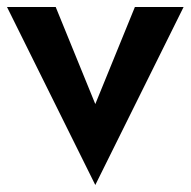

<svg xmlns="http://www.w3.org/2000/svg" viewBox="-22 -480 544 548"><path d="M-2 -460H137L250 -183L363 -460H502L250 48Z"/></svg>

Font: Von Semi
Style: Regular
Weight: 600
Version: Version 4.000; ttfautohint (v1.8.4.7-5d5b)